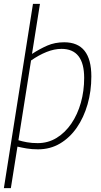

<svg xmlns="http://www.w3.org/2000/svg" viewBox="-22 -760 523 990"><path d="M-2 210 148 -740H184L143 -482Q183 -508 222 -525Q261 -542 309 -542Q449 -542 449 -366Q449 -290 429.5 -222Q410 -154 374 -102Q338 -50 287.5 -20Q237 10 174 10Q142 10 115.5 5.5Q89 1 68 -4L34 210ZM172 -22Q226 -22 270 -49Q314 -76 346 -123Q378 -170 395 -230.5Q412 -291 412 -358Q412 -508 295 -508Q258 -508 218 -492Q178 -476 138 -448L73 -37Q92 -31 117 -26.5Q142 -22 172 -22Z"/></svg>

Font: Georama ExtraLight
Style: Italic
Weight: 200
Italic angle: -9°
Designer: Jean-Baptiste Levee
Foundry: Production Type
Version: Version 1.000